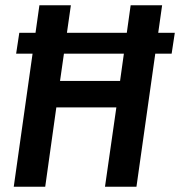

<svg xmlns="http://www.w3.org/2000/svg" viewBox="-20 -706 681 726"><path d="M32 0 129 -686H248L207 -400H434L474 -686H593L496 0H377L420 -300H193L151 0ZM41 -503 53 -582H641L629 -503Z"/></svg>

Font: Chivo Mono Medium
Style: Italic
Weight: 500
Italic angle: -8.05°
Monospace: yes
Designer: Hector Gatti
Foundry: Omnibus-Type
Version: Version 1.008